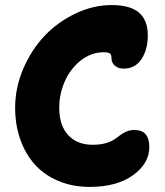

<svg xmlns="http://www.w3.org/2000/svg" viewBox="-20 -731 655 761"><path d="M335.9 9.8Q267.6 9.8 211.7 -13.7Q155.8 -37.1 118.4 -78.6Q81.1 -120.1 60.5 -178Q40 -235.8 40 -304.2Q40 -382.8 72 -458Q104 -533.2 156.2 -588.4Q208.5 -643.6 278.8 -677.2Q349.1 -710.9 421.9 -710.9Q497.1 -710.9 531.5 -680.4Q565.9 -649.9 565.9 -590.8Q565.9 -535.2 541 -497.1Q516.1 -459 470.2 -459Q448.7 -459 435.3 -470.7Q421.9 -482.4 421.9 -500Q421.9 -513.7 415.8 -518.8Q409.7 -523.9 391.1 -523.9Q341.3 -523.9 300 -491.2Q258.8 -458.5 236.8 -408.4Q214.8 -358.4 214.8 -304.2Q214.8 -233.9 250.2 -195.6Q285.6 -157.2 347.2 -157.2Q376.5 -157.2 398.2 -163.3Q419.9 -169.4 432.6 -178Q445.3 -186.5 456.1 -195.1Q466.8 -203.6 481 -209.7Q495.1 -215.8 513.2 -215.8Q571.8 -215.8 571.8 -147.9Q571.8 -83.5 507.6 -36.9Q443.4 9.8 335.9 9.8Z"/></svg>

Font: Shantell Sans Normal
Style: Regular
Weight: 800
Designer: Stephen Nixon, Anya Danilova, Shantell Martin
Foundry: Arrow Type
Version: Version 1.006;[559af2be0]